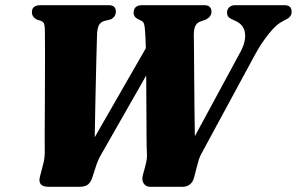

<svg xmlns="http://www.w3.org/2000/svg" viewBox="-20 -720 1144 740"><path d="M855 -671Q855 -683.5 863.2 -691.8Q871.5 -700 887 -700H1076.5Q1104 -700 1104 -674.5Q1104 -655.5 1083.5 -645.5L1069.5 -638Q1045.5 -626.5 1016.5 -590.5Q987.5 -554.5 963.5 -510.5L757.5 -130Q750 -117 746.2 -104.5Q742.5 -92 737.5 -72.5L728.5 -38Q724.5 -19.5 712.5 -9.8Q700.5 0 684 0H559Q542.5 0 534 -12.5Q525.5 -25 530.5 -44.5L539.5 -78Q542.5 -88.5 544.5 -99Q546.5 -109.5 546.5 -120Q545 -148 544.8 -198.2Q544.5 -248.5 544.2 -309.2Q544 -370 543.5 -429L371 -126.5Q362 -111 357 -99Q352 -87 346.5 -69L336 -36.5Q330.5 -18.5 319.5 -9.2Q308.5 0 286 0H168Q123.5 0 134 -39.5L147 -89.5Q149.5 -99 151 -110.5Q152.5 -122 152.5 -136.5Q152 -154 152.2 -196Q152.5 -238 152.8 -293.2Q153 -348.5 153.2 -406.8Q153.5 -465 153.5 -516Q153.5 -567 153 -599.5Q153 -615 150.8 -625.2Q148.5 -635.5 138 -639.5L122 -644.5Q103 -654.5 103 -673Q103 -700 136 -700H398Q414.5 -700 420.5 -693.2Q426.5 -686.5 426.5 -675.5Q426.5 -654.5 406 -645L381.5 -639Q366.5 -634 360.8 -622.2Q355 -610.5 354 -586.5Q353 -558.5 351.5 -496.5Q350 -434.5 348.2 -354.2Q346.5 -274 345 -191L542 -534Q541.5 -554.5 540.8 -571.8Q540 -589 539 -601.5Q538 -619.5 534.8 -628.8Q531.5 -638 520.5 -642L510.5 -647Q495 -655 495 -670.5Q495 -700 528 -700H767.5Q795 -700 795 -674.5Q795 -655.5 772.5 -644L753 -637.5Q738 -632 732.2 -618.8Q726.5 -605.5 727 -579.5Q727.5 -559 727.8 -516Q728 -473 728.5 -417.5Q729 -362 729.5 -303.8Q730 -245.5 731 -195L906.5 -519.5Q929 -561 924 -593.8Q919 -626.5 885 -640.5L868.5 -648.5Q855 -655.5 855 -671Z"/></svg>

Font: Fraunces 144pt Soft Black
Style: Italic
Weight: 900
Italic angle: -16°
Version: Version 1.000;[b76b70a41]